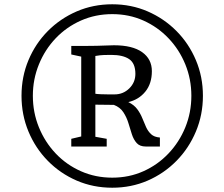

<svg xmlns="http://www.w3.org/2000/svg" viewBox="-20 -937 1048 897"><path d="M80.5 -489.5Q80.5 -578.5 113 -656Q145.5 -733.5 203.5 -792Q261.5 -850.5 338.5 -883.8Q415.5 -917 504.5 -917Q593 -917 669.8 -883.8Q746.5 -850.5 804.5 -792Q862.5 -733.5 895.2 -656Q928 -578.5 928 -489.5Q928 -400.5 895.2 -322.5Q862.5 -244.5 804.5 -185.5Q746.5 -126.5 669.8 -93.2Q593 -60 504.5 -60Q415.5 -60 338.5 -93.2Q261.5 -126.5 203.5 -185.5Q145.5 -244.5 113 -322.5Q80.5 -400.5 80.5 -489.5ZM133.5 -489.5Q133.5 -411.5 161.8 -342.2Q190 -273 240.2 -220Q290.5 -167 358.2 -137Q426 -107 504.5 -107Q583 -107 650 -137Q717 -167 767.2 -220Q817.5 -273 845.8 -342.2Q874 -411.5 874 -489.5Q874 -567 845.8 -636.2Q817.5 -705.5 767.2 -758.2Q717 -811 650 -841Q583 -871 504.5 -871Q426 -871 358.2 -841Q290.5 -811 240.2 -758.2Q190 -705.5 161.8 -636.2Q133.5 -567 133.5 -489.5ZM359.5 -299.5V-672.5L313 -682.5V-722.5H386.5Q412.5 -722.5 431.2 -723Q450 -723.5 468.5 -724.2Q487 -725 512.5 -725.5Q599 -725.5 644.2 -693.2Q689.5 -661 689.5 -604.5Q689.5 -546.5 659 -509Q628.5 -471.5 579.5 -460Q606.5 -447 621.2 -427Q636 -407 644.8 -385Q653.5 -363 662.5 -343.2Q671.5 -323.5 686 -310Q700.5 -296.5 727 -294.5V-252.5H661Q633 -252.5 618.5 -268.8Q604 -285 596 -310Q588 -335 579.8 -362.2Q571.5 -389.5 556.2 -412.8Q541 -436 512 -447L425.5 -448V-298L478.5 -288.5V-252.5H313V-288.5ZM425.5 -499Q433.5 -497.5 450.5 -496.8Q467.5 -496 485.8 -496Q504 -496 515 -496Q555.5 -496 584 -524Q612.5 -552 612.5 -592Q612.5 -641 583.5 -660.8Q554.5 -680.5 500 -680.5Q483 -680.5 465.5 -680Q448 -679.5 425.5 -675.5Z"/></svg>

Font: Merriweather 24pt SemiCondensed Light
Style: Regular
Weight: 300
Width: 4
Designer: Eben Sorkin
Foundry: Eben Sorkin
Version: Version 2.100